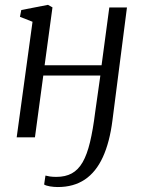

<svg xmlns="http://www.w3.org/2000/svg" viewBox="-20 -568 584 794"><path d="M445 -70Q433.5 20.5 405.2 82Q377 143.5 330.8 174.5Q284.5 205.5 219 205.5Q203.5 205.5 186.8 202.8Q170 200 162.5 195L168 158Q174.5 160 186.2 161.8Q198 163.5 213 163.5Q250.5 163.5 277 149Q303.5 134.5 321.8 102.8Q340 71 352.2 20Q364.5 -31 373.5 -103.5L395 -255.5H159L124.5 0H49L114.5 -478L62.5 -498.5L68 -526.5L178.5 -548L197 -537.5L164.5 -298H400L432 -537H505Z"/></svg>

Font: Merriweather 60pt Light
Style: Italic
Weight: 300
Italic angle: -7.8°
Version: Version 2.101